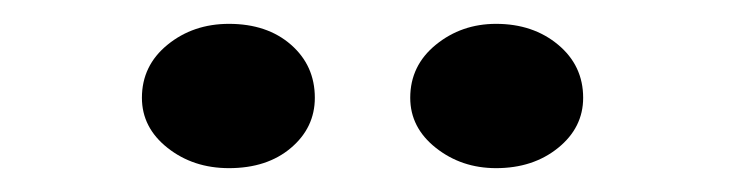

<svg xmlns="http://www.w3.org/2000/svg" viewBox="-20 -930 611 161"><path d="M396 -789Q367 -789 345.5 -806Q324 -823 324 -848Q324 -875 345.5 -892.5Q367 -910 396 -910Q427 -910 448 -892.5Q469 -875 469 -848Q469 -823 448 -806Q427 -789 396 -789ZM172 -789Q142 -789 120.5 -806Q99 -823 99 -848Q99 -875 120.5 -892.5Q142 -910 172 -910Q204 -910 224 -892.5Q244 -875 244 -848Q244 -823 224 -806Q204 -789 172 -789Z"/></svg>

Font: BioRhyme ExtraBold SemiBold
Style: Regular
Weight: 600
Version: Version 1.600;gftools[0.9.33]